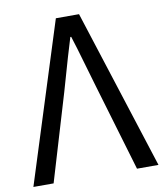

<svg xmlns="http://www.w3.org/2000/svg" viewBox="-82 -801 740 868"><g transform="rotate(-10 287.5 -366.5)"><path d="M1 0 233.4 -733.4H339.8L575.2 0H476.6L358.4 -398.4Q348.6 -429.7 325.7 -510.3Q302.7 -590.8 287.1 -638.7H283.2Q265.6 -584 212.9 -398.4L93.8 0Z"/></g></svg>

Font: Nasu
Style: Regular
Weight: 400
Designer: Ryoko NISHIZUKA (kana &amp; ideographs); Paul D. Hunt (Latin, Greek &amp; Cyrillic); Wenlong ZHANG (bopomofo); Sandoll C
Version: Version 2014.1215